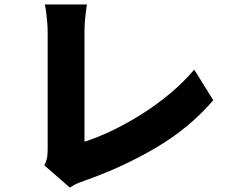

<svg xmlns="http://www.w3.org/2000/svg" viewBox="-20 -790 1040 866"><path d="M180 -44Q191 -67 193 -83Q195 -99 195 -118Q195 -139 195 -177Q195 -215 195 -264Q195 -313 195 -366.5Q195 -420 195 -472.5Q195 -525 195 -569.5Q195 -614 195 -644Q195 -666 193 -689Q191 -712 188.5 -733Q186 -754 182 -770H372Q367 -736 364 -706.5Q361 -677 361 -644Q361 -618 361 -583.5Q361 -549 361 -509.5Q361 -470 361 -428Q361 -386 361 -345Q361 -304 361 -267Q361 -230 361 -200Q361 -170 361 -151Q416 -168 481.5 -199Q547 -230 615 -272.5Q683 -315 745 -366.5Q807 -418 856 -476L942 -338Q836 -214 685.5 -125Q535 -36 364 24Q353 28 334.5 35Q316 42 295 56Z"/></svg>

Font: Noto Sans JP Thin Black
Style: Regular
Weight: 900
Version: Version 2.004-H2;hotconv 1.0.118;makeotfexe 2.5.65603